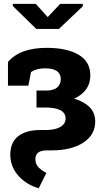

<svg xmlns="http://www.w3.org/2000/svg" viewBox="-20 -782 536 1012"><path d="M171.4 -629.4 47.4 -750.5V-761.7H168.5L231.4 -691.9L297.4 -761.7H416.5V-749L290.5 -629.4ZM184.1 210.4Q117.7 190.9 76.2 143.6Q34.7 96.2 34.2 33.2Q34.2 -31.2 75.9 -64Q117.7 -96.7 191.9 -96.7H221.7Q270 -96.7 297.9 -112.8Q325.7 -128.9 325.7 -157.2Q325.7 -215.3 218.8 -215.3H172.4V-304.7H223.6Q262.7 -304.7 281.5 -321.3Q300.3 -337.9 300.3 -364.3Q300.3 -421.9 217.8 -421.9Q193.4 -421.9 175.3 -416.7Q157.2 -411.6 143.6 -402.3L129.4 -330.6H22V-456.1Q57.1 -494.6 107.4 -512.2Q157.7 -529.8 227.5 -529.8Q332 -529.8 394 -493.7Q456.1 -457.5 456.1 -383.8Q456.1 -341.8 433.8 -311Q411.6 -280.3 370.6 -262.2Q424.3 -246.1 453.1 -216.3Q481.9 -186.5 481.9 -141.6Q481.9 -71.3 419.2 -30.3Q356.4 10.7 250.5 10.7H226.6Q166.5 10.7 166.5 56.6Q166.5 83 183.3 100.1Q200.2 117.2 224.6 129.4Z"/></svg>

Font: Roboto Slab ExtraBold
Style: Regular
Weight: 800
Designer: Google
Version: Version 2.001; ttfautohint (v1.8.3)